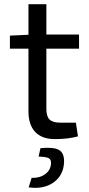

<svg xmlns="http://www.w3.org/2000/svg" viewBox="-20 -651 421 911"><path d="M200 -420V-134Q200 -99 215 -84Q230 -69 266 -69H340L350 -4Q304 9 240 9Q179 9 147 -25Q115 -59 115 -123V-420H27V-482L115 -486V-631H200V-487H355V-420ZM163 92 172 52Q233 46 259 60Q285 74 284 117Q282 180 235 214Q188 248 116 238L130 193Q170 194 195.5 174.5Q221 155 222 124Q223 106 211 99.5Q199 93 163 92Z"/></svg>

Font: Exo 2.0
Style: Regular
Weight: 400
Designer: Natanael Gama
Version: Version 1.001;PS 001.001;hotconv 1.0.70;makeotf.lib2.5.58329